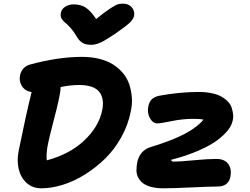

<svg xmlns="http://www.w3.org/2000/svg" viewBox="-20 -1020 1366 1050"><path d="M653.8 -1000Q681.6 -1000 699 -981.7Q716.3 -963.4 713.9 -937Q711.4 -918.5 692.9 -899.2Q674.3 -879.9 607.9 -834Q565.4 -806.6 551 -798.1Q536.6 -789.6 517.1 -782.2Q497.6 -774.9 478 -774.9Q448.2 -774.9 429.7 -786.6Q411.1 -798.3 397 -824.2Q382.8 -849.1 364.5 -868.9Q346.2 -888.7 334.5 -897.7Q322.8 -906.7 316.2 -919.4Q309.6 -932.1 313 -949.2Q316.4 -970.2 336.4 -983.2Q356.4 -996.1 382.8 -996.1Q420.9 -996.1 448 -979Q475.1 -961.9 505.9 -916Q553.7 -955.1 583.3 -974.1Q612.8 -993.2 624.8 -996.6Q636.7 -1000 653.8 -1000ZM206.1 9.8Q158.2 9.8 125.7 -19.5Q93.3 -48.8 82.3 -95.5Q71.3 -142.1 82 -194.8Q124 -402.3 152.8 -516.1Q116.2 -522.9 99.6 -549.6Q83 -576.2 89.8 -608.9Q93.3 -627.9 107.2 -644.3Q121.1 -660.6 144 -667Q297.9 -709 429.2 -709Q480 -709 523.2 -698.2Q566.4 -687.5 597.7 -667.7Q628.9 -647.9 652.1 -620.6Q675.3 -593.3 686.5 -559.8Q697.8 -526.4 700.9 -488.3Q704.1 -450.2 694.8 -409.2Q680.7 -336.4 643.3 -269.5Q606 -202.6 555.2 -152.8Q504.4 -103 444.6 -65.7Q384.8 -28.3 323.2 -9.3Q261.7 9.8 206.1 9.8ZM238.8 -213.9Q232.4 -169.4 235.8 -143.1Q360.8 -176.3 440.9 -252Q521 -327.6 539.1 -418Q551.8 -482.9 521.7 -519Q491.7 -555.2 412.1 -555.2Q364.3 -555.2 311 -543.9V-529.8Q304.7 -478.5 276.1 -371.1Q247.6 -263.7 238.8 -213.9ZM874 9.8Q835 9.8 805.9 2Q776.9 -5.9 760.7 -19Q744.6 -32.2 735.4 -50Q726.1 -67.9 726.3 -88.1Q726.6 -108.4 730 -129.9Q744.1 -199.2 807.1 -216.8Q925.3 -252.9 992.9 -289.3Q1060.5 -325.7 1092.8 -366.2Q1073.7 -370.1 1037.1 -370.1Q979.5 -370.1 918.9 -357.7Q858.4 -345.2 840.8 -345.2Q815.4 -345.2 799.8 -374Q784.2 -402.8 791 -438Q795.9 -461.9 808.8 -475.8Q821.8 -489.7 849.1 -496.1Q961.9 -517.1 1065.9 -517.1Q1106 -517.1 1138.2 -510.3Q1170.4 -503.4 1190.9 -491.7Q1211.4 -480 1226.3 -464.4Q1241.2 -448.7 1246.8 -431.2Q1252.4 -413.6 1254.6 -395Q1256.8 -376.5 1252 -358.9Q1247.1 -334.5 1226.8 -308.3Q1206.5 -282.2 1168.9 -253.7Q1131.3 -225.1 1065.9 -196.5Q1000.5 -168 916 -146Q917.5 -136.2 929.2 -136.2Q964.4 -136.2 1040.3 -143.6Q1116.2 -150.9 1163.1 -150.9Q1208 -150.9 1228 -123.5Q1248 -96.2 1240.2 -54.2Q1235.8 -28.8 1218.3 -14.4Q1200.7 0 1170.9 0Q1132.8 0 1027.8 4.9Q922.9 9.8 874 9.8Z"/></svg>

Font: Shantell Sans Normal
Style: Bold Italic
Weight: 700
Italic angle: -11.31°
Designer: Stephen Nixon, Anya Danilova, Shantell Martin
Foundry: Arrow Type
Version: Version 1.006;[559af2be0]